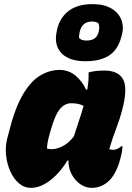

<svg xmlns="http://www.w3.org/2000/svg" viewBox="-20 -897 640 928"><path d="M268 -559Q312 -559 345 -531.5Q378 -504 396 -464H402Q410 -513 408 -547Q441 -556 484 -556Q552 -556 575 -513.5Q598 -471 571 -367Q560 -324 541.5 -275.5Q523 -227 508 -176Q517 -173 527 -173Q547 -173 566 -190H572Q572 -180 569.5 -164.5Q567 -149 562 -132Q554 -98 540 -70.5Q526 -43 511 -27Q473 11 423 11Q393 11 367 -7.5Q341 -26 325.5 -56.5Q310 -87 311 -121H306Q271 -63 223.5 -26Q176 11 129 11Q97 11 71.5 -11Q46 -33 30 -68.5Q14 -104 9.5 -145Q5 -186 14 -224L23 -258Q51 -372 89.5 -438Q128 -504 173.5 -531.5Q219 -559 268 -559ZM207 -179Q218 -176 230 -176Q255 -176 284 -191Q313 -206 337 -238Q349 -277 361.5 -313Q374 -349 384 -385Q362 -398 324 -398Q293 -398 269.5 -370Q246 -342 224 -264L221 -253Q208 -209 207 -179ZM427 -877Q483 -877 518.5 -856Q554 -835 567 -800Q580 -765 568 -724L566 -717Q549 -655 506 -628Q463 -601 393 -601Q314 -601 276.5 -640.5Q239 -680 255 -749L256 -755Q269 -811 311.5 -844Q354 -877 427 -877ZM425 -793Q376 -793 365 -742L364 -736Q363 -731 362.5 -725Q362 -719 362 -714Q372 -701 398 -701Q421 -701 436 -710.5Q451 -720 457 -743L458 -749Q463 -771 455 -785Q444 -793 425 -793Z"/></svg>

Font: Recursive Sn Csl St Blk
Style: Italic
Weight: 900
Italic angle: -15°
Version: Version 1.079;hotconv 1.0.112;makeotfexe 2.5.65598; ttfautoh